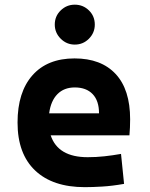

<svg xmlns="http://www.w3.org/2000/svg" viewBox="-20 -771 626 801"><path d="M334 9.8Q199.7 9.8 126.5 -59.8Q53.2 -129.4 53.2 -259.8Q53.2 -386.7 115.5 -457Q177.7 -527.3 291 -527.3Q401.9 -527.3 462.4 -462.4Q522.9 -397.5 522.9 -273.4Q522.9 -238.3 520 -206.5H191.4Q221.7 -115.2 345.7 -115.2Q380.9 -115.2 415 -118.9Q449.2 -122.6 484.9 -128.9L497.6 -3.9Q447.8 4.9 406.7 7.3Q365.7 9.8 334 9.8ZM185.1 -298.3H393.1Q393.1 -350.6 366.5 -378.4Q339.8 -406.2 292 -406.2Q247.1 -406.2 219.5 -378.2Q191.9 -350.1 185.1 -298.3ZM292 -585Q257.8 -585 233.2 -609.6Q208.5 -634.3 208.5 -668.5Q208.5 -703.6 233.2 -727.5Q257.8 -751.5 292 -751.5Q326.7 -751.5 351.1 -727.5Q375.5 -703.6 375.5 -668.5Q375.5 -634.3 351.1 -609.6Q326.7 -585 292 -585Z"/></svg>

Font: Cascadia Code PL
Style: Bold
Weight: 700
Monospace: yes
Designer: Aaron Bell
Foundry: Saja Typeworks
Version: Version 2404.023; ttfautohint (v1.8.4)